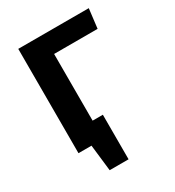

<svg xmlns="http://www.w3.org/2000/svg" viewBox="-209 -832 1032 1133"><g transform="rotate(-30 307.5 -266.0)"><path d="M330.3 -124.6V179H201.5L181 0H92.3V-710.8H572.8L556.9 -579H260.5V-124.6Z"/></g></svg>

Font: FiraCode Nerd Font Mono
Style: Bold
Weight: 700
Monospace: yes
Designer: Carrois Corporate, Edenspiekermann AG, Nikita Prokopov
Foundry: Carrois Corporate, Edenspiekermann AG, Nikita Prokopov
Version: Version 6.002;Nerd Fonts 3.3.0